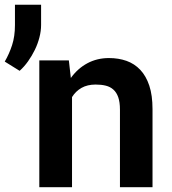

<svg xmlns="http://www.w3.org/2000/svg" viewBox="-95 -780 715 800"><path d="M191.9 -528.3 200.2 -455.1Q228.5 -494.6 269 -516.4Q309.6 -538.1 358.9 -538.1Q398.9 -538.1 432.1 -526.4Q465.3 -514.6 489.5 -489Q513.7 -463.4 527.1 -423.1Q540.5 -382.8 540.5 -325.2V0H404.8V-323.2Q404.8 -354.5 397.7 -374.8Q390.6 -395 377.4 -406.7Q364.3 -418.5 345.7 -423.1Q327.1 -427.7 303.7 -427.7Q269 -427.7 244.6 -413.8Q220.2 -399.9 205.1 -375.5V0H68.8V-528.3ZM76.2 -675.8Q76.2 -650.9 69.3 -624.3Q62.5 -597.7 50.3 -572.5Q38.1 -547.4 22 -524.7Q5.9 -502 -13.2 -484.9L-75.2 -523.4Q-56.6 -555.2 -44.7 -591.8Q-32.7 -628.4 -32.7 -675.8V-760.3H76.2Z"/></svg>

Font: Roboto Mono
Style: Bold
Weight: 700
Designer: Google
Version: Version 2.000985; 2015; ttfautohint (v1.3)